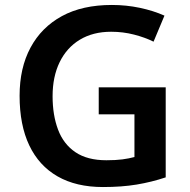

<svg xmlns="http://www.w3.org/2000/svg" viewBox="-20 -744 766 774"><path d="M378 -392H648V-29Q591 -10 531 0Q471 10 395 10Q287 10 212 -33Q137 -76 98 -158Q59 -240 59 -358Q59 -470 103 -552Q147 -634 229.5 -679Q312 -724 431 -724Q489 -724 543.5 -712.5Q598 -701 643 -681L599 -576Q565 -593 520.5 -604.5Q476 -616 428 -616Q355 -616 302 -584Q249 -552 220.5 -493.5Q192 -435 192 -356Q192 -280 214 -221.5Q236 -163 284 -130.5Q332 -98 409 -98Q447 -98 473.5 -101.5Q500 -105 522 -111V-283H378Z"/></svg>

Font: Noto Sans Tangsa SemiBold
Style: Regular
Weight: 600
Version: Version 1.504